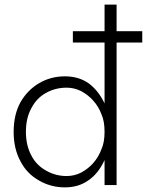

<svg xmlns="http://www.w3.org/2000/svg" viewBox="-20 -800 635 830"><path d="M295 -616H595V-665H295ZM432 -780V0H484V-780ZM39 -230Q39 -156 69 -102Q97 -48 150 -19Q200 10 261 10Q320 10 363 -21Q405 -50 431 -106Q456 -155 456 -230Q456 -306 431 -355Q405 -409 363 -440Q320 -470 261 -470Q200 -470 150 -441Q100 -412 69 -359Q39 -305 39 -230ZM92 -230Q92 -290 116 -333Q139 -377 180 -399Q220 -421 268 -421Q301 -421 331 -406Q362 -389 383 -365Q406 -340 419 -305Q432 -276 432 -230Q432 -185 419 -156Q406 -121 383 -95Q362 -71 331 -54Q301 -39 268 -39Q221 -39 180 -62Q137 -86 116 -127Q92 -171 92 -230Z"/></svg>

Font: NM-font
Style: Light
Weight: 500
Designer: ""
Foundry: ""
Version: ""